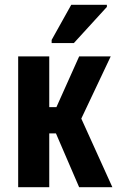

<svg xmlns="http://www.w3.org/2000/svg" viewBox="-20 -783 491 803"><path d="M56 0V-547H186V-335H216L311 -547H443L320 -287L450 0H311L214 -225H186V0ZM196 -603V-616L278 -763H427V-754L289 -603Z"/></svg>

Font: Noto Sans ExtraCondensed
Style: Bold
Weight: 700
Width: 2
Designer: Monotype Design Team
Foundry: Monotype Imaging Inc.
Version: Version 2.013; ttfautohint (v1.8.4.7-5d5b)